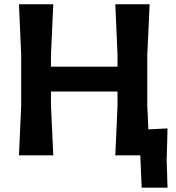

<svg xmlns="http://www.w3.org/2000/svg" viewBox="-20 -733 830 906"><path d="M69.5 0Q72 -57.5 74.5 -112Q77 -166.5 80 -233.5V-474.5Q77 -544 74.5 -599Q72 -654 69.5 -713H231.5Q229 -654 226.2 -599Q223.5 -544 220.5 -474.5V-418.5H534.5V-474.5Q531.5 -544 529.2 -599Q527 -654 524 -713H686Q683.5 -654 681 -599Q678.5 -544 675 -474.5V-233.5Q676.5 -203 677.8 -175.8Q679 -148.5 680 -122.5Q703 -123.5 725.5 -124.8Q748 -126 770.5 -127Q769.5 -85.5 768.5 -49.5Q767.5 -13.5 766.5 20.5Q767.5 53 768.5 86.2Q769.5 119.5 770.5 152.5H648.5L642 0H524Q527 -57.5 529.2 -112Q531.5 -166.5 534.5 -233.5V-301H220.5V-233.5Q223.5 -166.5 226.2 -112.2Q229 -58 231.5 0Z"/></svg>

Font: Commissioner Loud SemiBold
Style: Regular
Weight: 600
Designer: Kostas Bartsokas
Foundry: Kostas Bartsokas
Version: Version 1.000; ttfautohint (v1.8.3)